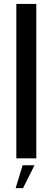

<svg xmlns="http://www.w3.org/2000/svg" viewBox="-20 -805 272 976"><path d="M63 0H164.5V-785H63ZM59.5 151.5H97L155.5 35H95Z"/></svg>

Font: Anybody Thin
Style: Regular
Weight: 400
Version: Version 1.113;gftools[0.9.25]